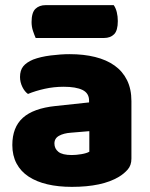

<svg xmlns="http://www.w3.org/2000/svg" viewBox="-20 -712 584 748"><path d="M260 -108Q277 -108 297.5 -111.5Q318 -115 328 -121V-201L256 -195Q228 -193 210 -183Q192 -173 192 -153Q192 -133 207.5 -120.5Q223 -108 260 -108ZM252 -501Q306 -501 350.5 -490Q395 -479 426.5 -456.5Q458 -434 475 -399.5Q492 -365 492 -318V-94Q492 -68 477.5 -51.5Q463 -35 443 -23Q378 16 260 16Q207 16 164.5 6Q122 -4 91.5 -24Q61 -44 44.5 -75Q28 -106 28 -147Q28 -216 69 -253Q110 -290 196 -299L327 -313V-320Q327 -349 301.5 -361.5Q276 -374 228 -374Q190 -374 154 -366Q118 -358 89 -346Q76 -355 67 -373.5Q58 -392 58 -412Q58 -438 70.5 -453.5Q83 -469 109 -480Q138 -491 177.5 -496Q217 -501 252 -501ZM119 -564Q114 -575 108.5 -591.5Q103 -608 103 -626Q103 -663 118 -677.5Q133 -692 158 -692H423Q431 -681 435 -664.5Q439 -648 439 -630Q439 -593 424.5 -578.5Q410 -564 385 -564Z"/></svg>

Font: Baloo Bhai
Style: Regular
Weight: 400
Designer: Supriya Tembe, Noopur Datye and Ek Type
Foundry: Ek Type
Version: Version 1.443;PS 1.000;hotconv 16.6.51;makeotf.lib2.5.65220;